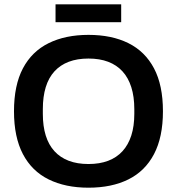

<svg xmlns="http://www.w3.org/2000/svg" viewBox="-20 -860 822 892"><path d="M391 12Q284 12 206 -26.5Q128 -65 86.5 -144Q45 -223 45 -343Q45 -464 86.5 -542.5Q128 -621 206 -659.5Q284 -698 391 -698Q499 -698 576.5 -659.5Q654 -621 695.5 -542.5Q737 -464 737 -343Q737 -223 695.5 -144Q654 -65 576.5 -26.5Q499 12 391 12ZM391 -98Q443 -98 482.5 -113Q522 -128 549 -157.5Q576 -187 590 -230.5Q604 -274 604 -331V-353Q604 -411 590 -455Q576 -499 549 -528.5Q522 -558 482.5 -573Q443 -588 391 -588Q339 -588 299.5 -573Q260 -558 233 -528.5Q206 -499 192.5 -455Q179 -411 179 -353V-331Q179 -274 192.5 -230.5Q206 -187 233 -157.5Q260 -128 299.5 -113Q339 -98 391 -98ZM238 -757V-840H543V-757Z"/></svg>

Font: Archivo SemiBold
Style: Regular
Weight: 600
Designer: Hector Gatti
Foundry: Omnibus-Type
Version: Version 2.001